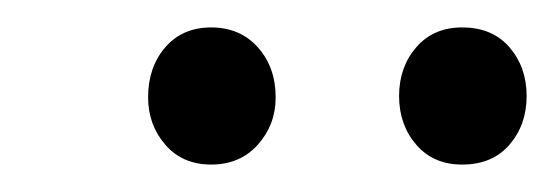

<svg xmlns="http://www.w3.org/2000/svg" viewBox="-20 -724 404 140"><path d="M88 -653Q88 -675 100.5 -689.5Q113 -704 134 -704Q155 -704 168 -689.5Q181 -675 181 -653Q181 -633 168 -618.5Q155 -604 134 -604Q113 -604 100.5 -618.5Q88 -633 88 -653ZM271 -654Q271 -675 283.5 -689.5Q296 -704 317 -704Q339 -704 351.5 -689.5Q364 -675 364 -654Q364 -633 351.5 -618.5Q339 -604 317 -604Q296 -604 283.5 -618.5Q271 -633 271 -654Z"/></svg>

Font: PT Sans
Style: Italic
Weight: 400
Italic angle: -12°
Designer: A.Korolkova, O.Umpeleva, V.Yefimov
Foundry: ParaType Ltd
Version: Version 2.003W OFL